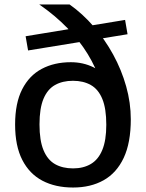

<svg xmlns="http://www.w3.org/2000/svg" viewBox="-20 -828 652 858"><path d="M306.5 10Q227.5 10 169.5 -20.5Q111.5 -51 79.5 -113.5Q47.5 -176 47.5 -271.5Q47.5 -367 79 -428.8Q110.5 -490.5 166.5 -520.2Q222.5 -550 296.5 -550Q351.5 -550 398 -527.2Q444.5 -504.5 476 -445L428.5 -463.5Q409 -526 372 -586.5Q335 -647 280.8 -703Q226.5 -759 155.5 -808H291Q349 -767 398.8 -709.5Q448.5 -652 485.8 -584Q523 -516 543.8 -442.2Q564.5 -368.5 564.5 -295Q564.5 -190 532.8 -122.5Q501 -55 443 -22.5Q385 10 306.5 10ZM306.5 -75.5Q352.5 -75.5 386 -95.2Q419.5 -115 437.2 -158Q455 -201 455 -270.5Q455 -343 437.2 -386Q419.5 -429 386 -448Q352.5 -467 306 -467Q259.5 -467 226 -448.2Q192.5 -429.5 174.5 -386.8Q156.5 -344 156.5 -272Q156.5 -200 174.5 -156.8Q192.5 -113.5 226 -94.5Q259.5 -75.5 306.5 -75.5ZM105.5 -602.5 94.5 -666 539 -739 550 -675Z"/></svg>

Font: Encode Sans SemiExpanded Medium
Style: Regular
Weight: 500
Width: 6
Designer: Multiple Designers
Foundry: Impallari Type
Version: Version 3.002